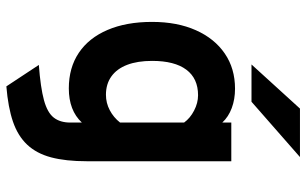

<svg xmlns="http://www.w3.org/2000/svg" viewBox="-204 -568 985 618"><g transform="rotate(90 289.0 -259.5)"><path d="M258.5 213 189.5 108.5Q262.5 103 302.8 92Q343 81 359 60.5Q375 40 375 7V-30Q336 12 265 12Q198.5 12 150.5 -20.2Q102.5 -52.5 76.8 -112.8Q51 -173 51 -256Q51 -337 77.8 -397Q104.5 -457 152.8 -490Q201 -523 266 -523Q300 -523 328.2 -512.5Q356.5 -502 375 -482V-511H499.5V-46Q499.5 22 487 69Q474.5 116 446.2 146Q418 176 372 191.8Q326 207.5 258.5 213ZM285.5 -107.5Q312 -107.5 335.2 -119.8Q358.5 -132 375 -153V-359Q361 -378.5 336.5 -391.2Q312 -404 287 -404Q233 -404 204.8 -366.2Q176.5 -328.5 176.5 -256Q176.5 -209 189.2 -175.8Q202 -142.5 226.5 -125Q251 -107.5 285.5 -107.5ZM188 -576 330 -732H486L308 -576Z"/></g></svg>

Font: Undotted
Style: Bold
Weight: 700
Designer: Delve Withrington, Dave Bailey, Thomas Jockin
Foundry: Delve Fonts LLC
Version: Version 4.000